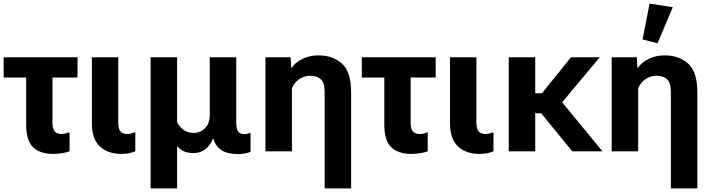

<svg xmlns="http://www.w3.org/2000/svg" viewBox="-20 -829 3899 1052"><path d="M0 -404.3H404.8V-515.1H0ZM272 14.4Q296.1 14.4 323 9.9Q349.9 5.4 361.1 -0.5V-104.5Q350.6 -100.3 339.4 -97.5Q328.1 -94.7 316.9 -94.7Q293.7 -94.7 280.6 -108Q267.6 -121.3 267.6 -156.2V-455.6H123.3V-146Q123.3 -59.3 161.1 -22.5Q199 14.4 272 14.4Z M644.5 14.4Q668.7 14.4 689.5 9.9Q710.2 5.4 721.4 -0.5V-104.5Q710.9 -100.3 699.7 -97.5Q688.5 -94.7 677.2 -94.7Q654.1 -94.7 641 -108Q627.9 -121.3 627.9 -156.2V-515.1H483.4V-153.3Q483.4 -66.7 527.6 -26.1Q571.8 14.4 644.5 14.4Z M805.2 203.1H950.4V-29.3Q961.4 -13.2 984 -1.7Q1006.6 9.8 1041.7 9.8Q1077.1 9.8 1105 -11.6Q1132.8 -33 1146 -68.8H1148.7Q1161.1 -27.8 1193.6 -6.3Q1226.1 15.1 1280.8 15.1Q1304.9 15.1 1323.2 11.6Q1341.6 8.1 1352.8 2.2V-101.8Q1344.2 -98.1 1335.6 -96.1Q1326.9 -94 1316.7 -94Q1298.6 -94 1286.5 -106.7Q1274.4 -119.4 1274.4 -155.3V-515.1H1129.4V-200.9Q1129.4 -153.3 1103.9 -127Q1078.4 -100.6 1040.8 -100.6Q1011.5 -100.6 987.9 -116.1Q964.4 -131.6 950.4 -159.9V-515.1H805.2Z M1758.8 203.1H1903.8V-322.3Q1903.8 -435.5 1853.6 -480.6Q1803.5 -525.6 1724.1 -525.6Q1676.8 -525.6 1637.3 -506.3Q1597.9 -487.1 1578.1 -457.3H1575.4L1572.3 -515.1H1434.6V0H1579.6V-345.9Q1593.5 -378.2 1620.6 -396Q1647.7 -413.8 1679 -413.8Q1717.3 -413.8 1738 -394.4Q1758.8 -375 1758.8 -326.9Z M1962.4 -404.3H2367.2V-515.1H1962.4ZM2234.4 14.4Q2258.5 14.4 2285.4 9.9Q2312.3 5.4 2323.5 -0.5V-104.5Q2313 -100.3 2301.8 -97.5Q2290.5 -94.7 2279.3 -94.7Q2256.1 -94.7 2243 -108Q2230 -121.3 2230 -156.2V-455.6H2085.7V-146Q2085.7 -59.3 2123.5 -22.5Q2161.4 14.4 2234.4 14.4Z M2606.9 14.4Q2631.1 14.4 2651.9 9.9Q2672.6 5.4 2683.8 -0.5V-104.5Q2673.3 -100.3 2662.1 -97.5Q2650.9 -94.7 2639.6 -94.7Q2616.5 -94.7 2603.4 -108Q2590.3 -121.3 2590.3 -156.2V-515.1H2445.8V-153.3Q2445.8 -66.7 2490 -26.1Q2534.2 14.4 2606.9 14.4Z M2767.6 0H2912.6V-208.3H2945.3L3115.7 0H3280.8L3060.1 -268.6L3266.1 -515.1H3108.4L2949.7 -318.1H2912.6V-515.1H2767.6Z M3655.8 203.1H3800.8V-322.3Q3800.8 -435.5 3750.6 -480.6Q3700.4 -525.6 3621.1 -525.6Q3573.7 -525.6 3534.3 -506.3Q3494.9 -487.1 3475.1 -457.3H3472.4L3469.2 -515.1H3331.5V0H3476.6V-345.9Q3490.5 -378.2 3517.6 -396Q3544.7 -413.8 3575.9 -413.8Q3614.3 -413.8 3635 -394.4Q3655.8 -375 3655.8 -326.9ZM3582.8 -591.8 3666.3 -789.6 3539.1 -809.1 3500.7 -612.8Z"/></svg>

Font: Roboto Flex
Style: Regular
Weight: 400
Designer: Berlow after Robertson
Foundry: Google
Version: Version 3.200;gftools[0.9.32]